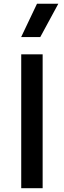

<svg xmlns="http://www.w3.org/2000/svg" viewBox="-20 -984 334 1004"><path d="M91 0V-700H203V0ZM90.5 -790 173.5 -964.5H285L190.5 -790Z"/></svg>

Font: Geologica Roman
Style: Regular
Weight: 400
Designer: Sindre Bremnes, Frode Helland
Foundry: Monokrom Skriftforlag AS
Version: Version 1.010;gftools[0.9.28]